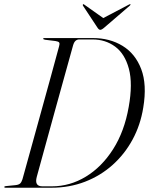

<svg xmlns="http://www.w3.org/2000/svg" viewBox="-24 -878 697 898"><path d="M-4 -3.5Q-4 -6.5 2.5 -7.5L47.5 -12Q63 -13.5 69.8 -19.5Q76.5 -25.5 81 -39.5Q99.5 -106 121.8 -186.8Q144 -267.5 167.5 -352.2Q191 -437 213 -517Q235 -597 252.5 -662Q256 -674 252.8 -679Q249.5 -684 236 -686L187.5 -692Q178 -693.5 178 -697Q178 -700 183 -700H410Q489.5 -700 549.2 -663.5Q609 -627 636.5 -554.8Q664 -482.5 646 -374.5Q633 -293.5 596 -225.2Q559 -157 502.5 -106.5Q446 -56 373.5 -28Q301 0 216.5 0H1.5Q-4 0 -4 -3.5ZM218.5 -6.5Q303 -6.5 377.5 -51.8Q452 -97 505 -180.2Q558 -263.5 578 -378Q597.5 -486.5 578.8 -556.5Q560 -626.5 514.5 -660Q469 -693.5 409 -693.5H346.5Q337 -693.5 329.8 -687.5Q322.5 -681.5 318 -666.5Q299 -598 276.8 -518.2Q254.5 -438.5 231.8 -355.8Q209 -273 187.5 -194.8Q166 -116.5 148 -51Q136 -6.5 174 -6.5ZM465 -750Q452 -738.5 445 -738.5Q438 -738.5 431 -750L364 -851.5Q362 -856 364.5 -858Q366.5 -859.5 370 -856.5L459 -793.5L579 -856.5Q584.5 -859.5 586 -858Q588 -856 583 -851.5Z"/></svg>

Font: Fraunces 144pt Light
Style: Italic
Weight: 300
Italic angle: -16°
Version: Version 1.000;[0bf87f6ff]